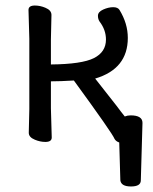

<svg xmlns="http://www.w3.org/2000/svg" viewBox="-20 -503 554 694"><path d="M431 -82Q441 -86 452 -86Q495 -86 495 -59V-58L489 149Q489 171 453.5 171Q418 171 415 149L411 12Q399 8 394 -1Q387 -20 247 -212Q197 -209 164 -209V-112L167 -6Q167 10 144 10Q125 10 106 2Q84 -7 84 -23L86 -109V-363L83 -467Q83 -483 106 -483Q125 -483 144 -475Q166 -466 166 -449L164 -360V-270Q276 -271 319.5 -293Q363 -315 363 -360Q363 -395 340 -425Q334 -434 334 -446Q334 -460 353 -468.5Q372 -477 389 -477Q406 -477 412 -467Q442 -418 442 -366Q442 -254 324 -219Q329 -212 401 -121Q418 -98 431 -82Z"/></svg>

Font: Moon Stars Kai
Style: Bold
Weight: 700
Designer: GuiWonder
Version: Version 1.101